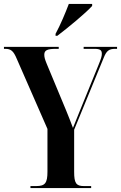

<svg xmlns="http://www.w3.org/2000/svg" viewBox="-20 -951 612 971"><path d="M261 -780V-770H270C323 -810 415 -886 446 -921V-931H328C311 -886 286 -826 261 -780ZM134 0H441V-10H404C365 -10 355 -25 355 -82V-295L505 -660C519 -695 532 -704 563 -704H572V-714H403V-704H457C487 -704 495 -697 495 -679C495 -666 491 -654 478 -622L380 -381C370 -355 358 -327 349 -304C336 -339 326 -364 315 -391L216 -629C207 -651 204 -662 204 -674C204 -696 217 -704 264 -704H277V-714H0V-704H6C35 -704 48 -694 65 -653L220 -299V-83C220 -25 208 -10 163 -10H134Z"/></svg>

Font: Noto Serif Display ExtraCondensed
Style: Bold
Weight: 700
Width: 2
Designer: Monotype Design Team
Foundry: Monotype Imaging Inc.
Version: Version 2.009